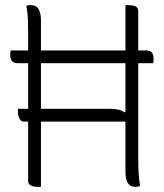

<svg xmlns="http://www.w3.org/2000/svg" viewBox="-20 -725 640 750"><path d="M22 -528H548Q566 -528 573 -520Q580 -512 580 -494Q580 -490 579.5 -485Q579 -480 578 -478H52Q34 -478 27 -486Q20 -494 20 -512Q20 -516 20.5 -521Q21 -526 22 -528ZM83 -702Q88 -704 92 -704.5Q96 -705 100 -705Q122 -705 131 -689Q140 -673 140 -645Q140 -563 140 -482Q140 -401 140 -320Q140 -239 140 -158.5Q140 -78 140 5Q138 5 135 5Q132 5 130 5Q119 5 110 3Q101 1 95.5 -4Q90 -9 90 -18Q90 -116 90 -211.5Q90 -307 90 -402.5Q90 -498 90 -595Q90 -623 89 -649.5Q88 -676 83 -702ZM50 -300H409Q427 -300 441.5 -297Q456 -294 466 -286L495 -301V-250H73Q67 -250 63 -253Q59 -256 56 -261.5Q53 -267 51.5 -274.5Q50 -282 50 -290ZM527 2Q523 3 519 4Q515 5 510 5Q497 5 488 -1Q479 -7 474.5 -20.5Q470 -34 470 -55Q470 -138 470 -218.5Q470 -299 470 -380Q470 -461 470 -542Q470 -623 470 -705Q472 -705 475 -705Q478 -705 480 -705Q488 -705 495.5 -704Q503 -703 508.5 -700.5Q514 -698 517 -693.5Q520 -689 520 -682Q520 -609 520 -537Q520 -465 520 -393.5Q520 -322 520 -250Q520 -178 520 -105Q520 -77 521.5 -50.5Q523 -24 527 2Z"/></svg>

Font: Recursive Monospace Casual Light
Style: Regular
Weight: 300
Version: Version 1.047